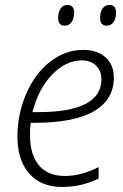

<svg xmlns="http://www.w3.org/2000/svg" viewBox="-20 -739 493 769"><path d="M229 9.8Q144.5 9.8 97.2 -43.7Q49.8 -97.2 49.8 -192.9Q49.8 -281.2 84.5 -362.3Q119.1 -443.4 179.9 -491.2Q240.7 -539.1 314 -539.1Q369.6 -539.1 402.8 -509.3Q436 -479.5 436 -428.2Q436 -339.8 356.2 -293.5Q276.4 -247.1 119.1 -247.1H103Q100.1 -225.6 100.1 -199.2Q100.1 -118.7 136.2 -76.4Q172.4 -34.2 240.2 -34.2Q304.7 -34.2 375 -69.8V-23.9Q306.6 9.8 229 9.8ZM308.1 -497.1Q244.1 -497.1 189.2 -440.7Q134.3 -384.3 109.9 -290H133.8Q386.2 -290 386.2 -421.9Q386.2 -454.6 365 -475.8Q343.8 -497.1 308.1 -497.1ZM380.9 -667Q380.9 -690.9 390.9 -705.1Q400.9 -719.2 418.5 -719.2Q444.8 -719.2 444.8 -688Q444.8 -664.6 434.6 -650.4Q424.3 -636.2 407.7 -636.2Q380.9 -636.2 380.9 -667ZM212.9 -667Q212.9 -690.9 222.9 -705.1Q232.9 -719.2 250.5 -719.2Q276.9 -719.2 276.9 -688Q276.9 -664.6 266.6 -650.4Q256.3 -636.2 239.7 -636.2Q212.9 -636.2 212.9 -667Z"/></svg>

Font: CAA NEO Sans Light
Style: Italic
Weight: 300
Italic angle: -12°
Version: Version 1.10